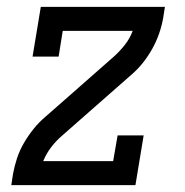

<svg xmlns="http://www.w3.org/2000/svg" viewBox="-20 -540 540 560"><path d="M13 0 18 -33Q22 -55 29.5 -78Q37 -101 49.5 -122.5Q62 -144 77.5 -163.5Q93 -183 112 -199L211 -286L311 -374Q329 -390 344 -409Q359 -428 367 -450H163L151 -375H75L99 -520H461L456 -488Q452 -465 444 -442Q436 -419 424 -397.5Q412 -376 396.5 -356.5Q381 -337 362 -321L163 -146Q144 -130 129.5 -111Q115 -92 106 -70H310L323 -145H399L375 0Z"/></svg>

Font: Iosevka Curly Slab
Style: Italic
Weight: 400
Italic angle: -9°
Monospace: yes
Designer: Belleve Invis
Foundry: Belleve Invis
Version: Version 22.1.2; ttfautohint (v1.8.4)